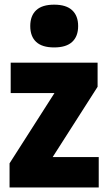

<svg xmlns="http://www.w3.org/2000/svg" viewBox="-20 -824 468 844"><path d="M211.5 -133.5H414V0H22V-106L219.5 -415H27V-548.5H409V-442.5ZM113 -709.5Q113 -754.5 139 -779Q165 -803.5 218 -803.5Q271 -803.5 297.2 -779Q323.5 -754.5 323.5 -709.5Q323.5 -664 297.2 -639.8Q271 -615.5 218 -615.5Q165 -615.5 139 -639.8Q113 -664 113 -709.5Z"/></svg>

Font: Encode Sans Condensed ExtraBold
Style: Regular
Weight: 800
Width: 3
Designer: Multiple Designers
Foundry: Impallari Type
Version: Version 2.000